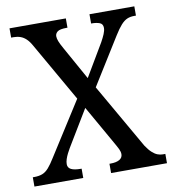

<svg xmlns="http://www.w3.org/2000/svg" viewBox="-80 -785 776 856"><g transform="rotate(-10 307.5 -357.0)"><path d="M7 0V-42H13Q35 -42 50.5 -48Q66 -54 79.5 -69.5Q93 -85 109 -111L263 -353L111 -619Q100 -639 88 -650.5Q76 -662 62 -667Q48 -672 32 -672H20V-714H275V-672H272Q240 -672 229.5 -663.5Q219 -655 219 -643Q219 -633 224 -620Q229 -607 242 -584L325 -435L412 -582Q422 -600 428.5 -615.5Q435 -631 435 -643Q435 -661 420.5 -666.5Q406 -672 385 -672H382V-714H585V-672H577Q559 -672 545 -666Q531 -660 517 -644.5Q503 -629 485 -600L353 -388L521 -95Q534 -75 547 -63Q560 -51 572 -46.5Q584 -42 595 -42H607V0H354V-42H358Q385 -42 399.5 -50.5Q414 -59 414 -75Q414 -86 408 -98.5Q402 -111 383 -144L291 -306L192 -142Q186 -132 180 -120Q174 -108 170 -96Q166 -84 166 -73Q166 -57 180.5 -49.5Q195 -42 225 -42H228V0Z"/></g></svg>

Font: Noto Serif SemiCondensed
Style: Regular
Weight: 400
Width: 4
Designer: Monotype Design Team
Foundry: Monotype Imaging Inc.
Version: Version 2.013